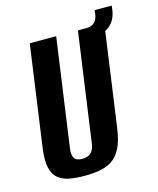

<svg xmlns="http://www.w3.org/2000/svg" viewBox="-103 -728 671 814"><g transform="rotate(-15 232.5 -321.5)"><path d="M167.5 12Q131.7 12 102.6 6.8Q73.5 1.6 53.6 -14.1Q33.7 -29.8 26 -61.5Q18.4 -93.1 25.7 -146.8L88 -591H204L137 -114.4Q134.4 -92.5 139.1 -80.5Q143.7 -68.4 154.1 -64.1Q164.4 -59.9 177 -59.9Q190 -59.9 201.3 -64.1Q212.6 -68.4 221.2 -80.5Q229.8 -92.5 232.4 -114.4L299.4 -591H415.1L352.9 -147.5Q345.5 -93.8 329.2 -61.8Q312.8 -29.8 288.7 -14.1Q264.6 1.6 234 6.8Q203.4 12 167.5 12ZM313.7 -540.6 319.2 -591H336.4Q380.5 -591 387.9 -637L389.9 -655.5H464.8L463.1 -638.6Q455.7 -585.8 418.2 -563Q380.7 -540.3 313.7 -540.6Z"/></g></svg>

Font: Alumni Sans Thin
Style: Italic
Weight: 100
Italic angle: -8°
Designer: Robert E. Leuschke
Foundry: Robert E. Leuschke
Version: Version 1.016